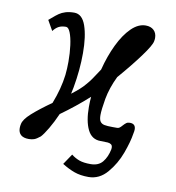

<svg xmlns="http://www.w3.org/2000/svg" viewBox="-78 -623 756 824"><g transform="rotate(10 300.0 -211.0)"><path d="M245.5 94.5 276.5 48.5Q293 61.5 311.5 68.2Q330 75 361 75Q395.5 75 413.2 53.2Q431 31.5 438 -3Q438.5 -5.5 438.5 -9.5Q438.5 -20 432.5 -24.2Q426.5 -28.5 417.5 -29.2Q408.5 -30 386 -30Q347.5 -30 329.5 -67Q311.5 -104 311.5 -165.5Q311.5 -189.5 313.5 -210Q256.5 -158.5 193.5 -113.5Q177.5 -77 159.8 -47Q142 -17 130.5 -5Q114.5 8 104.2 11.5Q94 15 81 15Q58 15 46.5 4.8Q35 -5.5 35 -24.5Q35 -34 37 -42Q40.5 -62.5 71 -90Q101.5 -117.5 155 -155.5Q181 -222 188.5 -283Q191.5 -311.5 191.5 -341Q191.5 -379 187 -412.8Q182.5 -446.5 174.2 -466.8Q166 -487 155.5 -487Q136 -487 123.5 -480.2Q111 -473.5 100 -459L75 -503L87.5 -513.5Q103.5 -527.5 114.8 -535.2Q126 -543 142 -548Q158 -553 180 -553Q214.5 -553 230.5 -507Q246.5 -461 246.5 -388Q246.5 -314.5 232.5 -237L226.5 -208Q266.5 -238.5 282.5 -258.5Q294 -271 306.2 -288.5Q318.5 -306 335.5 -332.5Q351 -393.5 375 -443.2Q399 -493 429 -522.5Q459 -552 491.5 -552Q514 -552 527 -539.5Q540 -527 540 -506Q540 -499.5 538.5 -492Q535.5 -473.5 498.2 -423Q461 -372.5 409 -312.5Q384 -261 375 -212Q366.5 -162.5 366.5 -140Q366.5 -120.5 372.5 -111.8Q378.5 -103 390.8 -100.5Q403 -98 427.5 -98H446.5Q452.5 -98 457.2 -101.5Q462 -105 467.5 -111.5Q475.5 -120.5 481.5 -124.8Q487.5 -129 497 -129Q522 -129 522 -104Q522 -97 519.5 -86Q514 -49.5 495.5 1Q477 51.5 443 91.2Q409 131 361.5 131Q326 131 299.8 121.5Q273.5 112 245.5 94.5Z"/></g></svg>

Font: JuliaMono
Style: Italic
Weight: 400
Italic angle: -9°
Monospace: yes
Designer: cormullion
Foundry: corm
Version: Version 0.057; ttfautohint (v1.8.4)